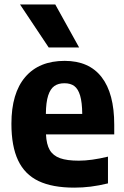

<svg xmlns="http://www.w3.org/2000/svg" viewBox="-20 -828 556 858"><path d="M490.5 -227.5H185.5Q187.5 -183 202.2 -157.8Q217 -132.5 248 -121.2Q279 -110 332 -110Q388 -110 462.5 -128V-8.5Q421.5 1.5 385.2 6Q349 10.5 312 10.5Q214 10.5 152.2 -19Q90.5 -48.5 60.8 -111.5Q31 -174.5 31 -275Q31 -411.5 92.8 -483.8Q154.5 -556 269 -556Q378 -556 434.2 -483.2Q490.5 -410.5 490.5 -270.5ZM185 -319H347.5Q347 -371 338 -401Q329 -431 312 -443.5Q295 -456 268 -456Q240.5 -456 222.8 -443.5Q205 -431 195.2 -401Q185.5 -371 185 -319ZM197.5 -616 69.5 -808H227L333.5 -616Z"/></svg>

Font: Encode Sans Semi Condensed
Style: Bold
Weight: 700
Width: 4
Designer: Multiple Designers
Foundry: Impallari Type
Version: Version 2.000